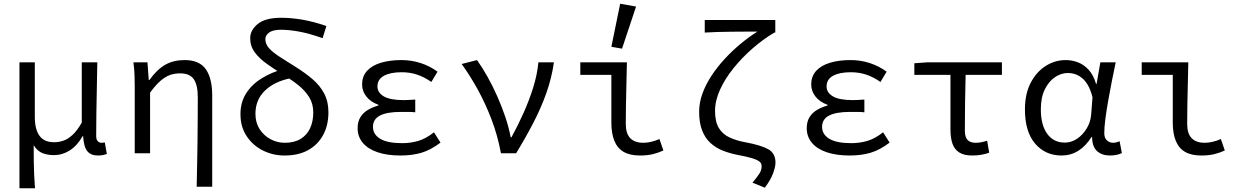

<svg xmlns="http://www.w3.org/2000/svg" viewBox="-20 -819 6640 1026"><path d="M84 187V-486H166V-195Q166 -128 191 -93.5Q216 -59 269 -59Q294 -59 318 -67Q342 -75 367 -97.5Q392 -120 417 -164V-486H500Q499 -420 497.5 -351.5Q496 -283 495 -216.5Q494 -150 494 -92Q494 -73 502.5 -64.5Q511 -56 522 -56Q526 -56 529.5 -56.5Q533 -57 540 -58L551 4Q543 7 531 9.5Q519 12 504 12Q466 12 447 -10.5Q428 -33 424 -92H422Q392 -40 352.5 -15Q313 10 268 10Q235 10 207.5 -0.5Q180 -11 160 -43Q160 7 160.5 44Q161 81 162.5 114Q164 147 167 187Z M1031 179Q1032 119 1033.5 57Q1035 -5 1035.5 -66.5Q1036 -128 1036.5 -186.5Q1037 -245 1037 -297Q1037 -366 1015 -396.5Q993 -427 943 -427Q913 -427 888 -418Q863 -409 837.5 -387Q812 -365 782 -324V0H700V-353Q700 -382 699 -415Q698 -448 693 -486H768L775 -391H778Q819 -448 863 -473Q907 -498 967 -498Q1045 -498 1079.5 -449.5Q1114 -401 1114 -308V179Z M1500 12Q1440 12 1386.5 -14Q1333 -40 1299 -90Q1265 -140 1265 -209Q1265 -274 1296.5 -322Q1328 -370 1380 -401.5Q1432 -433 1492 -449L1533 -401Q1445 -383 1395 -334Q1345 -285 1345 -211Q1345 -164 1367 -129.5Q1389 -95 1425 -75.5Q1461 -56 1502 -56Q1552 -56 1586 -76.5Q1620 -97 1637 -133.5Q1654 -170 1654 -218Q1654 -265 1632 -300Q1610 -335 1574.5 -363.5Q1539 -392 1497 -417Q1450 -447 1408.5 -476Q1367 -505 1342 -538.5Q1317 -572 1317 -615Q1317 -658 1357.5 -691Q1398 -724 1483 -724Q1536 -724 1595 -714Q1654 -704 1724 -680L1704 -615Q1630 -641 1576.5 -650.5Q1523 -660 1482 -660Q1438 -660 1418 -645Q1398 -630 1398 -610Q1398 -583 1418.5 -560.5Q1439 -538 1476 -514.5Q1513 -491 1562 -460Q1610 -430 1649.5 -396.5Q1689 -363 1712 -320Q1735 -277 1735 -219Q1735 -150 1707 -98Q1679 -46 1627 -17Q1575 12 1500 12Z M2120 12Q2049 12 1997.5 -5.5Q1946 -23 1918.5 -56Q1891 -89 1891 -134Q1891 -169 1906 -193Q1921 -217 1946.5 -232Q1972 -247 2002 -255V-259Q1959 -275 1937 -304Q1915 -333 1915 -367Q1915 -412 1942 -441Q1969 -470 2016.5 -484Q2064 -498 2125 -498Q2179 -498 2228 -482Q2277 -466 2318 -436L2285 -381Q2248 -407 2209.5 -420Q2171 -433 2127 -433Q2066 -433 2031.5 -414Q1997 -395 1997 -357Q1997 -324 2031 -304Q2065 -284 2138 -284Q2152 -284 2166.5 -285Q2181 -286 2199 -287V-219Q2178 -221 2159.5 -221Q2141 -221 2123 -221Q2048 -221 2010.5 -201.5Q1973 -182 1973 -141Q1973 -101 2011.5 -77.5Q2050 -54 2129 -54Q2174 -54 2215 -66Q2256 -78 2299 -112L2334 -57Q2281 -17 2231.5 -2.5Q2182 12 2120 12Z M2657 0Q2639 -96 2606.5 -181Q2574 -266 2533 -340.5Q2492 -415 2447 -477L2529 -498Q2557 -459 2584.5 -410Q2612 -361 2636.5 -306Q2661 -251 2680 -195Q2699 -139 2709 -85H2713Q2747 -147 2777.5 -215Q2808 -283 2829.5 -352Q2851 -421 2857 -486H2940Q2928 -402 2900 -323Q2872 -244 2831.5 -165.5Q2791 -87 2738 0Z M3400 12Q3346 12 3312.5 -7.5Q3279 -27 3263 -66.5Q3247 -106 3247 -163V-419H3081V-486H3330Q3329 -432 3327.5 -374Q3326 -316 3325 -260.5Q3324 -205 3324 -157Q3324 -105 3348 -80.5Q3372 -56 3418 -56Q3437 -56 3459 -61Q3481 -66 3504 -76L3525 -15Q3500 -3 3470 4.5Q3440 12 3400 12ZM3304 -559 3247 -569 3294 -799 3379 -784Z M4067 184 4001 157Q4028 125 4039 107Q4050 89 4050 69Q4050 54 4038.5 44.5Q4027 35 3999 26.5Q3971 18 3918 8Q3878 0 3841.5 -14.5Q3805 -29 3776.5 -55Q3748 -81 3732 -122Q3716 -163 3716 -222Q3716 -270 3733.5 -318.5Q3751 -367 3781.5 -413.5Q3812 -460 3851.5 -503Q3891 -546 3936 -583.5Q3981 -621 4027 -650Q4002 -650 3966 -650Q3930 -650 3890 -649.5Q3850 -649 3812.5 -648Q3775 -647 3746 -645V-712H4123V-645H4118Q4059 -610 4002.5 -561Q3946 -512 3900 -455Q3854 -398 3827.5 -339.5Q3801 -281 3801 -226Q3801 -169 3821 -135.5Q3841 -102 3878.5 -84.5Q3916 -67 3967 -58Q4047 -43 4085.5 -21.5Q4124 0 4124 50Q4124 72 4111 107.5Q4098 143 4067 184Z M4520 12Q4449 12 4397.5 -5.5Q4346 -23 4318.5 -56Q4291 -89 4291 -134Q4291 -169 4306 -193Q4321 -217 4346.5 -232Q4372 -247 4402 -255V-259Q4359 -275 4337 -304Q4315 -333 4315 -367Q4315 -412 4342 -441Q4369 -470 4416.5 -484Q4464 -498 4525 -498Q4579 -498 4628 -482Q4677 -466 4718 -436L4685 -381Q4648 -407 4609.5 -420Q4571 -433 4527 -433Q4466 -433 4431.5 -414Q4397 -395 4397 -357Q4397 -324 4431 -304Q4465 -284 4538 -284Q4552 -284 4566.5 -285Q4581 -286 4599 -287V-219Q4578 -221 4559.5 -221Q4541 -221 4523 -221Q4448 -221 4410.5 -201.5Q4373 -182 4373 -141Q4373 -101 4411.5 -77.5Q4450 -54 4529 -54Q4574 -54 4615 -66Q4656 -78 4699 -112L4734 -57Q4681 -17 4631.5 -2.5Q4582 12 4520 12Z M5176 12Q5132 12 5106.5 -4Q5081 -20 5070 -50.5Q5059 -81 5059 -127V-419H4866V-481L4936 -486H5334V-419H5140Q5138 -342 5137 -266.5Q5136 -191 5136 -121Q5136 -86 5150.5 -71Q5165 -56 5194 -56Q5209 -56 5224 -59Q5239 -62 5255 -67L5266 -3Q5250 3 5226.5 7.5Q5203 12 5176 12Z M5653 12Q5566 12 5511.5 -51.5Q5457 -115 5457 -234Q5457 -318 5488 -377Q5519 -436 5568.5 -467Q5618 -498 5675 -498Q5708 -498 5740 -486Q5772 -474 5797.5 -446Q5823 -418 5837 -371H5840L5860 -486H5942Q5932 -438 5921.5 -385.5Q5911 -333 5902 -281.5Q5893 -230 5887 -185Q5881 -140 5881 -107Q5881 -82 5895 -69Q5909 -56 5929 -56Q5937 -56 5946 -58.5Q5955 -61 5963 -64L5975 -1Q5965 4 5949 8Q5933 12 5911 12Q5868 12 5842 -12Q5816 -36 5816 -87H5813Q5750 12 5653 12ZM5670 -57Q5705 -57 5735.5 -77.5Q5766 -98 5787 -132.5Q5808 -167 5811 -208L5818 -299Q5808 -339 5793 -364.5Q5778 -390 5759.5 -404Q5741 -418 5723 -423.5Q5705 -429 5688 -429Q5651 -429 5618 -407Q5585 -385 5563.5 -342Q5542 -299 5542 -235Q5542 -151 5576 -104Q5610 -57 5670 -57Z M6400 12Q6346 12 6312.5 -7.5Q6279 -27 6263 -66.5Q6247 -106 6247 -163V-419H6081V-486H6330Q6329 -432 6327.5 -374Q6326 -316 6325 -260.5Q6324 -205 6324 -157Q6324 -105 6348 -80.5Q6372 -56 6418 -56Q6437 -56 6459 -61Q6481 -66 6504 -76L6525 -15Q6500 -3 6470 4.5Q6440 12 6400 12Z"/></svg>

Font: Source Code Pro
Style: Regular
Weight: 400
Monospace: yes
Designer: Paul D. Hunt, Teo Tuominen
Foundry: Adobe Systems Incorporated
Version: Version 1.018;hotconv 1.0.116;makeotfexe 2.5.65601